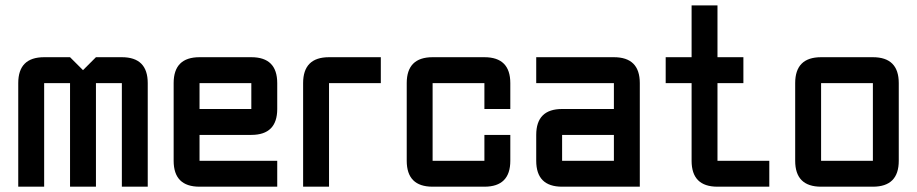

<svg xmlns="http://www.w3.org/2000/svg" viewBox="-20 -704 3458 724"><path d="M244.1 -390.6H146.5V0H48.8V-390.6Q48.8 -488.3 146.5 -488.3H244.1L293 -439.5L341.8 -488.3H439.5Q537.1 -488.3 537.1 -390.6V0H439.5V-390.6H341.8V0H244.1Z M732.4 -488.3H927.7Q1025.4 -488.3 1025.4 -390.6V-293Q1025.4 -195.3 927.7 -195.3H732.4V-97.7H1025.4V0H732.4Q634.8 0 634.8 -97.7V-390.6Q634.8 -488.3 732.4 -488.3ZM927.7 -390.6H732.4V-293H927.7Z M1220.7 -488.3H1416V-390.6H1220.7V0H1123V-390.6Q1123 -488.3 1220.7 -488.3Z M1806.6 0H1611.3Q1513.7 0 1513.7 -97.7V-390.6Q1513.7 -488.3 1611.3 -488.3H1806.6Q1904.3 -488.3 1904.3 -390.6V-293H1806.6V-390.6H1611.3V-97.7H1806.6V-195.3H1904.3V-97.7Q1904.3 0 1806.6 0Z M2392.6 0H2099.6Q2002 0 2002 -97.7V-195.3Q2002 -293 2099.6 -293H2294.9V-390.6H2002V-488.3H2294.9Q2392.6 -488.3 2392.6 -390.6ZM2099.6 -97.7H2294.9V-195.3H2099.6Z M2685.5 0Q2587.9 0 2587.9 -97.7V-390.6H2490.2V-488.3H2587.9V-683.6H2685.5V-488.3H2783.2V-390.6H2685.5V-97.7H2880.9V0Z M3271.5 0H3076.2Q2978.5 0 2978.5 -97.7V-390.6Q2978.5 -488.3 3076.2 -488.3H3271.5Q3369.1 -488.3 3369.1 -390.6V-97.7Q3369.1 0 3271.5 0ZM3271.5 -97.7V-390.6H3076.2V-97.7Z"/></svg>

Font: BabelStone Runic Dotted
Style: Regular
Weight: 400
Designer: Andrew West
Foundry: BabelStone
Version: Version 3.003 March 14, 2022